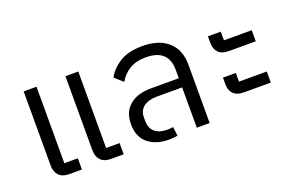

<svg xmlns="http://www.w3.org/2000/svg" viewBox="-75 -835 1723 1123"><g transform="rotate(-20 786.0 -274.0)"><path d="M201 0Q159 0 137.5 -23Q116 -46 116 -84V-546H196V-70H280V0ZM461 0Q419 0 397.5 -23Q376 -46 376 -84V-546H456V-70H540V0Z M821 10Q738 10 689 -31Q640 -72 640 -150Q640 -226 688.5 -267Q737 -308 821 -308H995V-360Q995 -489 854 -489Q794 -489 753.5 -464.5Q713 -440 688 -397L637 -442Q663 -491 717 -524.5Q771 -558 858 -558Q962 -558 1018.5 -506.5Q1075 -455 1075 -364V0H995V-251H839Q785 -251 755 -228Q725 -205 725 -163V-140Q725 -95 752.5 -71.5Q780 -48 827 -48Q841 -48 850.5 -49Q860 -50 866 -51L873 4Q867 7 850.5 8.5Q834 10 821 10Z M1326 -100Q1281 -100 1260 -122Q1239 -144 1239 -180V-223H1319V-169H1492V-100ZM1326 -357Q1281 -357 1260 -379Q1239 -401 1239 -437V-480H1319V-426H1492V-357Z"/></g></svg>

Font: IBM Plex Thai
Style: Regular
Weight: 400
Designer: Mike Abbink, Paul van der Laan, Pieter van Rosmalen, Ben Mitchell, Mark Frömberg
Foundry: Bold Monday
Version: Version 1.0